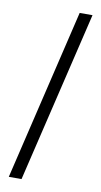

<svg xmlns="http://www.w3.org/2000/svg" viewBox="-90 -785 466 882"><g transform="rotate(10 142.5 -344.0)"><path d="M17.8 55 207.7 -743H267.6L77.2 55Z"/></g></svg>

Font: Saira Thin Condensed
Style: Regular
Weight: 100
Width: 3
Version: Version 1.101